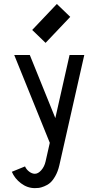

<svg xmlns="http://www.w3.org/2000/svg" viewBox="-20 -781 490 981"><path d="M212.9 -562 144.5 -627.9 270.5 -760.7 338.9 -694.8ZM410.6 -500 283.2 63.5Q275.9 95.2 262.7 118.4Q249.5 141.6 236.1 153.1Q222.7 164.6 205.8 171.1Q189 177.7 179 179Q168.9 180.2 158.2 180.2Q119.6 180.2 87.2 155.5Q54.7 130.9 40.5 96.7L107.9 69.3Q114.3 84.5 128.9 95.7Q143.6 106.9 158.2 106.9Q174.8 106.9 190.9 88.6Q207 70.3 212.9 43.9L234.4 -51.3L52.7 -500H132.3L262.7 -177.7L335.4 -500Z"/></svg>

Font: Anka/Coder Narrow
Style: Regular
Weight: 400
Width: 3
Monospace: yes
Version: Version 001.100